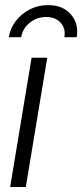

<svg xmlns="http://www.w3.org/2000/svg" viewBox="-20 -746 328 766"><path d="M20.5 0 106 -515.6H168.5L83 0ZM171.9 -725.6Q231 -725.6 262.9 -688.5Q294.9 -651.4 286.1 -597.7H236.8Q242.7 -632.3 221.9 -655.3Q201.2 -678.2 164.1 -678.2Q127 -678.2 98.6 -655.3Q70.3 -632.3 64.5 -597.7H15.1Q21 -633.8 43.2 -662.6Q65.4 -691.4 98.9 -708.5Q132.3 -725.6 171.9 -725.6Z"/></svg>

Font: Inter Display Light
Style: Italic
Weight: 300
Italic angle: -9.39999°
Designer: Rasmus Andersson
Foundry: rsms
Version: Version 4.000;git-a52131595